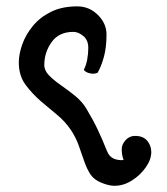

<svg xmlns="http://www.w3.org/2000/svg" viewBox="-20 -584 524 603"><path d="M222.7 -564Q260.3 -564 287.4 -537.1Q314.5 -510.3 314.5 -475.6Q314.5 -435.5 306.4 -405.8Q298.3 -376 286.6 -355.5Q275.4 -350.6 262 -353.8Q248.5 -356.9 243.2 -364.7Q250.5 -378.9 253.9 -397.2Q257.3 -415.5 257.3 -433.6Q257.3 -458 241.7 -470.9Q226.1 -483.9 210.4 -483.9Q165 -483.9 142.1 -451.7Q119.1 -419.4 119.1 -379.9Q119.1 -362.3 134.3 -346.9Q149.4 -331.5 171.6 -316.2Q193.8 -300.8 215.8 -283Q237.8 -265.1 251 -243.2Q272.5 -207.5 287.1 -176.5Q301.8 -145.5 315.9 -109.9Q323.2 -91.3 338.1 -85.4Q353 -79.6 368.2 -81.5Q362.3 -96.7 362.3 -115.2Q362.3 -130.4 374.3 -143.8Q386.2 -157.2 404.3 -157.2Q429.7 -157.2 442.4 -141.8Q455.1 -126.5 455.1 -106.4Q455.1 -83 438 -58.6Q420.9 -34.2 394.5 -17.3Q368.2 -0.5 339.4 -0.5Q322.3 -0.5 299.1 -9.8Q275.9 -19 264.6 -35.6Q252.9 -53.2 244.6 -77.4Q236.3 -101.6 227.1 -127.4Q217.8 -153.3 202.6 -175.8Q184.6 -202.6 158.2 -224.4Q131.8 -246.1 110.4 -264.2Q80.6 -290 59.8 -318.4Q39.1 -346.7 39.1 -387.7Q39.1 -414.1 49.8 -444.3Q60.5 -474.6 82.8 -502Q105 -529.3 139.6 -546.6Q174.3 -564 222.7 -564Z"/></svg>

Font: Harmattan
Style: Bold
Weight: 700
Designer: George W. Nuss III and SIL International
Foundry: SIL International
Version: Version 4.000